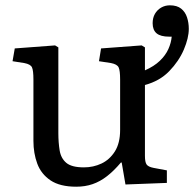

<svg xmlns="http://www.w3.org/2000/svg" viewBox="-20 -684 726 718"><path d="M265.1 14.2Q204.1 14.2 168.9 -9.5Q133.8 -33.2 119.4 -72Q105 -110.8 105 -157.2V-386.2Q105 -420.4 99.6 -432.1Q94.2 -443.8 70.8 -448.2L26.9 -455.1L35.2 -502.9L186 -514.2L198.2 -506.8V-186Q198.2 -150.9 203.1 -121.3Q208 -91.8 228 -75Q248 -58.1 293.9 -58.1Q329.1 -58.1 359.6 -72.5Q390.1 -86.9 409.7 -117.9Q429.2 -148.9 429.2 -198.2V-386.2Q429.2 -420.4 423.6 -432.1Q418 -443.8 395 -448.2L350.1 -455.1L357.9 -502.9L509.8 -514.2L522 -506.8V-420.9Q556.2 -436 577.6 -456.5Q599.1 -477.1 609.6 -500.5Q620.1 -523.9 622.1 -546.9H612.8Q580.6 -546.9 565.7 -559.3Q550.8 -571.8 550.8 -597.2Q550.8 -617.2 559.3 -632.1Q567.9 -647 582.5 -655.5Q597.2 -664.1 615.2 -664.1Q642.1 -664.1 657.5 -651.6Q672.9 -639.2 679.4 -619.1Q686 -599.1 686 -576.2Q686 -542 667.5 -498.5Q648.9 -455.1 613 -418Q577.1 -380.9 522 -366.2V-101.1Q522 -78.1 528.1 -69.1Q534.2 -60.1 554.2 -56.2L604 -46.9V0L449.2 5.9L435.1 -76.2H432.1Q406.2 -45.4 380.1 -25.1Q354 -4.9 326.2 4.6Q298.3 14.2 265.1 14.2Z"/></svg>

Font: Literata
Style: Regular
Weight: 400
Designer: Latin by Veronika Burian and Jose Scaglione. Greek by Irene Vlachou. Cyrillic by Vera Evstafieva.
Foundry: TypeTogether
Version: Version 3.002